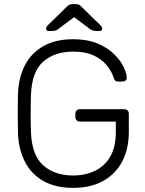

<svg xmlns="http://www.w3.org/2000/svg" viewBox="-20 -900 704 930"><path d="M334 10Q248 10 189.5 -23.5Q131 -57 100.5 -117Q70 -177 67 -255Q66 -300 66 -350Q66 -400 67 -445Q70 -524 100.5 -583.5Q131 -643 190 -676.5Q249 -710 334 -710Q403 -710 452 -689.5Q501 -669 532 -638.5Q563 -608 578 -577Q593 -546 594 -525Q595 -516 589 -510.5Q583 -505 573 -505H551Q542 -505 538 -509.5Q534 -514 530 -525Q520 -556 496.5 -584.5Q473 -613 433.5 -631.5Q394 -650 334 -650Q245 -650 189.5 -601.5Q134 -553 130 -440Q127 -350 130 -260Q134 -148 189.5 -99Q245 -50 334 -50Q393 -50 440 -72.5Q487 -95 514 -141.5Q541 -188 541 -260V-311H367Q357 -311 351 -317.5Q345 -324 345 -334V-348Q345 -359 351 -365Q357 -371 367 -371H581Q592 -371 598 -365Q604 -359 604 -348V-260Q604 -180 572.5 -119Q541 -58 480.5 -24Q420 10 334 10ZM217 -750Q203 -750 203 -761Q203 -769 215 -781L302 -866Q313 -877 320 -878.5Q327 -880 334 -880H344Q352 -880 359 -878.5Q366 -877 376 -866L463 -781Q475 -769 475 -761Q475 -750 461 -750H444Q438 -750 430.5 -752Q423 -754 419 -757L339 -817L259 -757Q255 -754 247.5 -752Q240 -750 234 -750Z"/></svg>

Font: Rubik Light
Style: Regular
Weight: 300
Designer: Hubert and Fischer
Foundry: Hubert and Fischer
Version: Version 2.300;gftools[0.9.30]